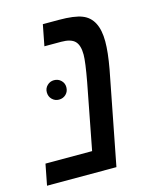

<svg xmlns="http://www.w3.org/2000/svg" viewBox="-110 -666 594 732"><g transform="rotate(-15 187.0 -299.5)"><path d="M330.1 -367.2 258.8 0H-15.1L1 -83H185.1L234.9 -341.8Q249 -418.5 249 -446.8Q249 -483.9 233.2 -500Q217.3 -516.1 179.2 -516.1H112.8L128.9 -599.1H191.9Q253.4 -599.1 283.7 -586.9Q341.8 -564 341.8 -474.1Q341.8 -453.1 338.9 -426.3Q335.9 -399.4 330.1 -367.2ZM76.2 -344.2Q76.2 -359.9 87.4 -370.8Q98.6 -381.8 114.3 -381.8Q130.9 -381.8 142.1 -370.8Q153.3 -359.9 153.3 -344.2Q153.3 -327.1 142.1 -316.2Q130.9 -305.2 114.3 -305.2Q98.6 -305.2 87.4 -316.2Q76.2 -327.1 76.2 -344.2Z"/></g></svg>

Font: Arimo
Style: Italic
Weight: 400
Italic angle: -12°
Designer: Steve Matteson
Foundry: Monotype Imaging Inc.
Version: Version 1.33